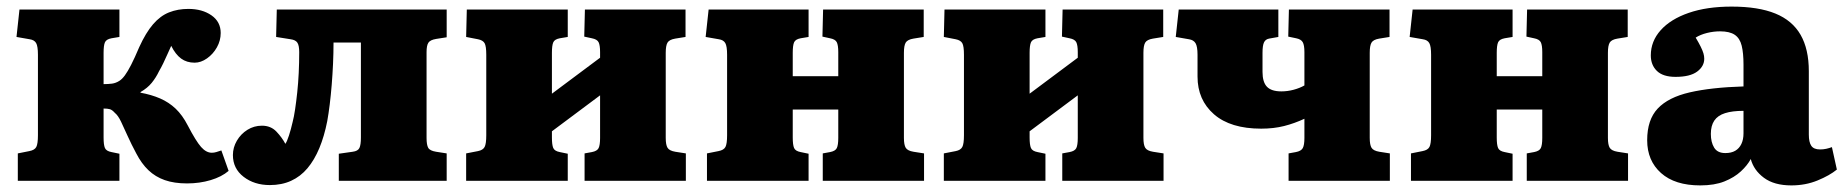

<svg xmlns="http://www.w3.org/2000/svg" viewBox="-20 -548 5588 582"><path d="M547 8Q508 8 479.5 -2Q451 -12 430 -32Q409 -52 393 -83Q378 -111 367 -135.5Q356 -160 347 -179Q338 -198 328 -206Q320 -215 313 -217Q306 -219 294 -219V-131Q294 -109 298 -99.5Q302 -90 318 -87L342 -82V0H34V-83L69 -90Q85 -93 90 -102.5Q95 -112 95 -138V-382Q95 -408 89.5 -417.5Q84 -427 70 -429L30 -436L39 -519H342V-436L318 -432Q302 -429 298 -419.5Q294 -410 294 -388V-293Q308 -293 319.5 -294.5Q331 -296 342 -303Q350 -308 358.5 -319.5Q367 -331 377.5 -351.5Q388 -372 402 -405Q422 -449 444 -474.5Q466 -500 492.5 -510.5Q519 -521 551 -521Q593 -521 621 -501.5Q649 -482 649 -448Q649 -425 637.5 -404.5Q626 -384 607.5 -371Q589 -358 570 -358Q546 -358 529 -370.5Q512 -383 499 -409Q493 -396 487 -382.5Q481 -369 475 -356.5Q469 -344 462 -332Q453 -313 440 -297Q427 -281 406 -269V-267Q439 -261 465.5 -249.5Q492 -238 512.5 -218.5Q533 -199 549 -168Q574 -120 589.5 -102.5Q605 -85 622 -85Q629 -85 635.5 -87Q642 -89 651 -92L673 -30Q652 -12 618.5 -2Q585 8 547 8Z M798 13Q751 13 718.5 -12Q686 -37 686 -78Q686 -101 698 -121.5Q710 -142 730 -154.5Q750 -167 774 -167Q801 -167 818 -149Q835 -131 845 -112Q850 -119 856 -137.5Q862 -156 867 -178Q871 -193 874.5 -216.5Q878 -240 881 -268Q884 -296 885.5 -327Q887 -358 887 -390Q887 -410 881.5 -418.5Q876 -427 861 -429L817 -436L819 -519H1334V-435L1302 -430Q1284 -427 1278.5 -418.5Q1273 -410 1273 -390V-130Q1273 -109 1278 -100Q1283 -91 1302 -88L1334 -83V0H1007V-82L1049 -88Q1065 -90 1069.5 -99.5Q1074 -109 1074 -131V-419H991Q991 -387 989.5 -354.5Q988 -322 985.5 -291Q983 -260 979.5 -231.5Q976 -203 972 -181Q963 -135 948 -99Q933 -63 912 -38Q891 -13 862.5 0Q834 13 798 13Z M1393 0V-83L1429 -90Q1444 -93 1449 -102.5Q1454 -112 1454 -138V-382Q1454 -408 1449 -417Q1444 -426 1429 -429L1393 -436L1395 -519H1701V-436L1677 -432Q1661 -429 1657 -419.5Q1653 -410 1653 -388V-264L1799 -373V-390Q1799 -411 1794.5 -420Q1790 -429 1774 -432L1751 -437L1753 -519H2058V-436L2027 -431Q2009 -428 2003.5 -419Q1998 -410 1998 -388V-130Q1998 -109 2003.5 -100Q2009 -91 2027 -88L2059 -83V0H1752V-83L1774 -87Q1790 -90 1794.5 -99Q1799 -108 1799 -130V-259L1653 -150V-131Q1653 -109 1657 -99.5Q1661 -90 1677 -87L1701 -82V0Z M2123 0V-83L2158 -90Q2174 -93 2179 -102.5Q2184 -112 2184 -138V-382Q2184 -408 2178.5 -417.5Q2173 -427 2159 -429L2119 -436L2128 -519H2431V-436L2407 -432Q2391 -429 2387 -419.5Q2383 -410 2383 -388V-317H2521V-390Q2521 -411 2516.5 -420Q2512 -429 2496 -432L2473 -437L2475 -519H2780V-436L2749 -431Q2731 -428 2725.5 -419Q2720 -410 2720 -388V-130Q2720 -109 2725.5 -100Q2731 -91 2749 -88L2781 -83V0H2474V-83L2496 -87Q2512 -90 2516.5 -99Q2521 -108 2521 -130V-216H2383V-131Q2383 -109 2387 -99.5Q2391 -90 2407 -87L2431 -82V0Z M2841 0V-83L2877 -90Q2892 -93 2897 -102.5Q2902 -112 2902 -138V-382Q2902 -408 2897 -417Q2892 -426 2877 -429L2841 -436L2843 -519H3149V-436L3125 -432Q3109 -429 3105 -419.5Q3101 -410 3101 -388V-264L3247 -373V-390Q3247 -411 3242.5 -420Q3238 -429 3222 -432L3199 -437L3201 -519H3506V-436L3475 -431Q3457 -428 3451.5 -419Q3446 -410 3446 -388V-130Q3446 -109 3451.5 -100Q3457 -91 3475 -88L3507 -83V0H3200V-83L3222 -87Q3238 -90 3242.5 -99Q3247 -108 3247 -130V-259L3101 -150V-131Q3101 -109 3105 -99.5Q3109 -90 3125 -87L3149 -82V0Z M3886 0V-83L3908 -87Q3924 -90 3929 -99Q3934 -108 3934 -130V-188Q3904 -174 3872.5 -166Q3841 -158 3803 -158Q3710 -158 3660 -201.5Q3610 -245 3610 -316V-382Q3610 -407 3604 -417Q3598 -427 3584 -429L3544 -436L3553 -519H3855V-436L3827 -431Q3816 -429 3811.5 -419.5Q3807 -410 3807 -388V-330Q3807 -299 3820.5 -285Q3834 -271 3864 -271Q3883 -271 3901.5 -276Q3920 -281 3934 -289V-390Q3934 -411 3929 -420Q3924 -429 3909 -432L3885 -437L3887 -519H4192V-436L4161 -431Q4143 -428 4137.5 -419Q4132 -410 4132 -388V-130Q4132 -109 4137.5 -100Q4143 -91 4161 -88L4193 -83V0Z M4257 0V-83L4292 -90Q4308 -93 4313 -102.5Q4318 -112 4318 -138V-382Q4318 -408 4312.5 -417.5Q4307 -427 4293 -429L4253 -436L4262 -519H4565V-436L4541 -432Q4525 -429 4521 -419.5Q4517 -410 4517 -388V-317H4655V-390Q4655 -411 4650.5 -420Q4646 -429 4630 -432L4607 -437L4609 -519H4914V-436L4883 -431Q4865 -428 4859.5 -419Q4854 -410 4854 -388V-130Q4854 -109 4859.5 -100Q4865 -91 4883 -88L4915 -83V0H4608V-83L4630 -87Q4646 -90 4650.5 -99Q4655 -108 4655 -130V-216H4517V-131Q4517 -109 4521 -99.5Q4525 -90 4541 -87L4565 -82V0Z M5134 14Q5057 14 5015 -23.5Q4973 -61 4973 -123Q4973 -185 5005 -219Q5037 -253 5102 -268Q5167 -283 5265 -286V-352Q5265 -387 5259.5 -409.5Q5254 -432 5238.5 -442.5Q5223 -453 5194 -453Q5174 -453 5154 -448Q5134 -443 5120 -434Q5129 -419 5135 -407Q5141 -395 5143.5 -386.5Q5146 -378 5146 -370Q5146 -347 5124.5 -331Q5103 -315 5059 -315Q5021 -315 5002.5 -333Q4984 -351 4984 -380Q4984 -423 5014 -456.5Q5044 -490 5099 -509Q5154 -528 5229 -528Q5310 -528 5361.5 -507Q5413 -486 5438 -442.5Q5463 -399 5463 -332V-140Q5463 -117 5470.5 -106Q5478 -95 5497 -95Q5507 -95 5516 -97Q5525 -99 5533 -102L5548 -34Q5526 -16 5489.5 -1Q5453 14 5410 14Q5358 14 5327 -9Q5296 -32 5287 -66Q5277 -47 5257 -28.5Q5237 -10 5207 2Q5177 14 5134 14ZM5210 -84Q5228 -84 5240 -91Q5252 -98 5258.5 -111.5Q5265 -125 5265 -144V-212Q5231 -212 5209 -205Q5187 -198 5176.5 -182.5Q5166 -167 5166 -142Q5166 -117 5176 -100.5Q5186 -84 5210 -84Z"/></svg>

Font: Literata ExtraBold
Style: Regular
Weight: 800
Designer: Latin by Veronika Burian and Jose Scaglione. Greek by Irene Vlachou. Cyrillic by Vera Evstafieva.
Foundry: TypeTogether
Version: Version 3.103;gftools[0.9.29]